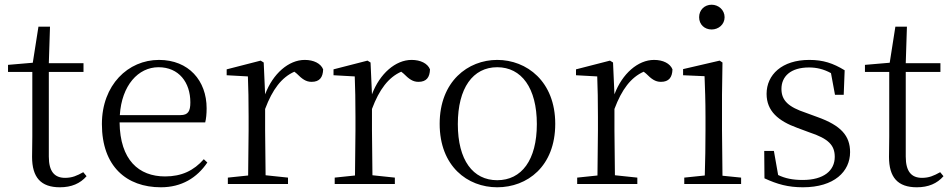

<svg xmlns="http://www.w3.org/2000/svg" viewBox="-20 -780 4035 814"><path d="M234 14C283 14 320 -2 347 -33L333 -50C306 -35 286 -26 256 -26C211 -26 187 -53 187 -116V-475H334V-512H187L192 -667H143L119 -514L14 -505V-475H117V-201C117 -165 116 -146 116 -115C116 -28 153 14 234 14Z M662 14C750 14 815 -26 859 -91L844 -105C802 -57 750 -32 680 -32C568 -32 489 -102 487 -261H850C854 -277 856 -297 856 -321C856 -438 780 -526 654 -526C523 -526 412 -420 412 -254C412 -74 517 14 662 14ZM488 -292C496 -418 566 -495 652 -495C738 -495 787 -431 787 -346C787 -309 778 -292 745 -292Z M1104 -318C1135 -401 1174 -452 1228 -476L1238 -468C1261 -445 1277 -433 1301 -433C1335 -433 1349 -452 1350 -486C1340 -511 1310 -526 1272 -526C1204 -526 1137 -468 1104 -380L1098 -515L1085 -523L941 -486V-461L1031 -456C1033 -406 1034 -354 1034 -285V-227L1032 -36L946 -27V0H1201V-27L1106 -37L1104 -227Z M1557 -318C1588 -401 1627 -452 1681 -476L1691 -468C1714 -445 1730 -433 1754 -433C1788 -433 1802 -452 1803 -486C1793 -511 1763 -526 1725 -526C1657 -526 1590 -468 1557 -380L1551 -515L1538 -523L1394 -486V-461L1484 -456C1486 -406 1487 -354 1487 -285V-227L1485 -36L1399 -27V0H1654V-27L1559 -37L1557 -227Z M2088 14C2215 14 2334 -74 2334 -255C2334 -435 2213 -526 2088 -526C1964 -526 1844 -435 1844 -255C1844 -75 1962 14 2088 14ZM2088 -16C1985 -16 1921 -101 1921 -254C1921 -407 1985 -495 2088 -495C2191 -495 2256 -407 2256 -254C2256 -101 2191 -16 2088 -16Z M2585 -318C2616 -401 2655 -452 2709 -476L2719 -468C2742 -445 2758 -433 2782 -433C2816 -433 2830 -452 2831 -486C2821 -511 2791 -526 2753 -526C2685 -526 2618 -468 2585 -380L2579 -515L2566 -523L2422 -486V-461L2512 -456C2514 -406 2515 -354 2515 -285V-227L2513 -36L2427 -27V0H2682V-27L2587 -37L2585 -227Z M2997 -655C3026 -655 3052 -676 3052 -707C3052 -738 3026 -760 2997 -760C2967 -760 2944 -738 2944 -707C2944 -676 2967 -655 2997 -655ZM2967 0H3122V-27L3043 -35L3041 -227V-378L3043 -515L3031 -523L2876 -487V-461L2967 -457C2969 -407 2971 -352 2971 -285V-227C2971 -173 2970 -91 2968 -36L2881 -27V0Z M3384 14C3517 14 3584 -53 3584 -135C3584 -204 3546 -248 3445 -284L3396 -302C3324 -326 3293 -353 3293 -403C3293 -456 3332 -494 3410 -494C3442 -494 3472 -487 3503 -470L3520 -378H3557L3561 -482C3512 -512 3470 -526 3411 -526C3295 -526 3230 -463 3230 -382C3230 -309 3280 -267 3360 -238L3411 -219C3493 -192 3519 -164 3519 -115C3519 -57 3473 -17 3383 -17C3340 -17 3308 -24 3279 -38L3261 -140H3220L3221 -24C3275 1 3321 14 3384 14Z M3867 14C3916 14 3953 -2 3980 -33L3966 -50C3939 -35 3919 -26 3889 -26C3844 -26 3820 -53 3820 -116V-475H3967V-512H3820L3825 -667H3776L3752 -514L3647 -505V-475H3750V-201C3750 -165 3749 -146 3749 -115C3749 -28 3786 14 3867 14Z"/></svg>

Font: Noto Serif SC Light
Style: Regular
Weight: 300
Designer: Ryoko NISHIZUKA 西塚涼子 (kana & ideographs); Frank Grießhammer (Latin, Greek & Cyrillic); Wenlong ZHANG 张文龙 (bopomofo); San
Foundry: Adobe
Version: Version 2.001;hotconv 1.1.0;makeotfexe 2.6.0